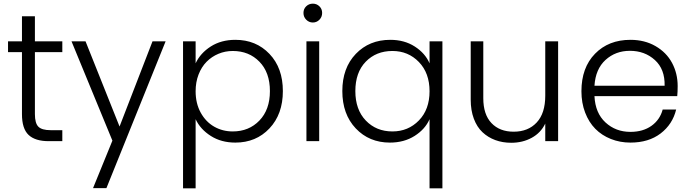

<svg xmlns="http://www.w3.org/2000/svg" viewBox="-20 -772 3773 1050"><path d="M100.1 -147.9V-486.8H23.9V-545.9H100.1V-683.1H170.9V-545.9H320.8V-486.8H170.9V-147.9Q170.9 -98.1 189.9 -79.1Q209 -60.1 256.8 -60.1H320.8V0H246.1Q172.4 0 136.2 -34.2Q100.1 -68.4 100.1 -147.9Z M633.8 -80.1 814 -545.9H885.7L562 256.8H488.8L594.7 -2.9L371.1 -545.9H447.8Z M1049.8 -425.8Q1075.7 -481.4 1132.6 -517.8Q1189.5 -554.2 1267.1 -554.2Q1380.4 -554.2 1453.6 -477.3Q1526.9 -400.4 1526.9 -273.9Q1526.9 -147.5 1453.6 -69.8Q1380.4 7.8 1267.1 7.8Q1189.9 7.8 1132.8 -28.6Q1075.7 -64.9 1049.8 -120.1V257.8H981V-545.9H1049.8ZM1252.9 -493.2Q1211.4 -493.2 1174.6 -477.8Q1137.7 -462.4 1109.9 -434.3Q1082 -406.2 1065.9 -364.5Q1049.8 -322.8 1049.8 -272.9Q1049.8 -206.5 1077.6 -156Q1105.5 -105.5 1151.4 -79.3Q1197.3 -53.2 1252.9 -53.2Q1341.3 -53.2 1398.7 -112.8Q1456.1 -172.4 1456.1 -273.9Q1456.1 -375.5 1398.9 -434.3Q1341.8 -493.2 1252.9 -493.2Z M1655.8 0V-545.9H1725.6V0ZM1690.9 -752Q1711.9 -752 1726.8 -737.5Q1741.7 -723.1 1741.7 -701.2Q1741.7 -679.2 1726.8 -664.1Q1711.9 -648.9 1690.9 -648.9Q1669.9 -648.9 1654.8 -664.1Q1639.6 -679.2 1639.6 -701.2Q1639.6 -723.1 1654.5 -737.5Q1669.4 -752 1690.9 -752Z M2114.3 -554.2Q2191.4 -554.2 2248.3 -517.6Q2305.2 -481 2329.1 -425.8V-545.9H2399.4V257.8H2329.1V-120.1Q2305.2 -65.4 2247.6 -28.8Q2189.9 7.8 2112.3 7.8Q1999 7.8 1925.5 -69.8Q1852.1 -147.5 1852.1 -273.9Q1852.1 -400.4 1925.8 -477.3Q1999.5 -554.2 2114.3 -554.2ZM2126 -493.2Q2037.1 -493.2 1980.2 -434.6Q1923.3 -376 1923.3 -273.9Q1923.3 -172.4 1980.5 -112.8Q2037.6 -53.2 2126 -53.2Q2212.4 -53.2 2270.8 -113.3Q2329.1 -173.3 2329.1 -272.9Q2329.1 -372.6 2270.8 -432.9Q2212.4 -493.2 2126 -493.2Z M3032.2 -545.9V0H2961.9V-96.2Q2937.5 -45.4 2887.7 -18.3Q2837.9 8.8 2775.9 8.8Q2728.5 8.8 2688.7 -5.9Q2648.9 -20.5 2618.7 -48.8Q2588.4 -77.1 2571.3 -122.8Q2554.2 -168.5 2554.2 -227.1V-545.9H2623V-234.9Q2623 -146 2667.7 -98.9Q2712.4 -51.8 2789.1 -51.8Q2868.2 -51.8 2915 -102.1Q2961.9 -152.3 2961.9 -249V-545.9Z M3424.8 -494.1Q3346.2 -494.1 3291.5 -444.3Q3236.8 -394.5 3231 -303.2H3614.7Q3616.7 -393.6 3561.3 -443.8Q3505.9 -494.1 3424.8 -494.1ZM3677.7 -172.9Q3658.2 -92.3 3592.8 -42.2Q3527.3 7.8 3427.7 7.8Q3370.1 7.8 3320.6 -12Q3271 -31.7 3235.6 -67.6Q3200.2 -103.5 3179.9 -156.5Q3159.7 -209.5 3159.7 -272.9Q3159.7 -401.9 3233.9 -478Q3308.1 -554.2 3427.7 -554.2Q3505.4 -554.2 3564.9 -519.8Q3624.5 -485.4 3655.3 -428Q3686 -370.6 3686 -300.8Q3686 -270 3683.6 -246.1H3231Q3235.4 -153.8 3291.3 -102.3Q3347.2 -50.8 3427.7 -50.8Q3496.1 -50.8 3542.5 -83.7Q3588.9 -116.7 3604 -172.9Z"/></svg>

Font: SVN-Poppins Light
Style: Regular
Weight: 300
Designer: Ninad Kale (Devanagari), Jonny Pinhorn (Latin)
Foundry: Indian Type Foundry
Version: Version 3.002 2017